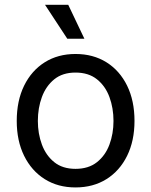

<svg xmlns="http://www.w3.org/2000/svg" viewBox="-20 -781 640 812"><path d="M299.3 11.7Q225.1 11.7 169.2 -23.4Q113.3 -58.6 82 -122.1Q50.8 -185.5 50.8 -269.5Q50.8 -355 82 -418.7Q113.3 -482.4 169.2 -517.6Q225.1 -552.7 299.3 -552.7Q374 -552.7 430.2 -517.6Q486.3 -482.4 517.6 -418.7Q548.8 -355 548.8 -269.5Q548.8 -185.5 517.6 -122.1Q486.3 -58.6 430.2 -23.4Q374 11.7 299.3 11.7ZM299.3 -66.9Q354.5 -66.9 390.1 -95.2Q425.8 -123.5 442.9 -169.7Q460 -215.8 460 -269.5Q460 -323.7 442.9 -370.4Q425.8 -417 390.1 -445.6Q354.5 -474.1 299.3 -474.1Q244.6 -474.1 209.5 -445.6Q174.3 -417 157.2 -370.6Q140.1 -324.2 140.1 -269.5Q140.1 -215.8 157.2 -169.7Q174.3 -123.5 209.5 -95.2Q244.6 -66.9 299.3 -66.9ZM264.6 -617.2 170.4 -760.7H268.6L336.9 -617.2Z"/></svg>

Font: Inter Variable
Style: Regular
Weight: 400
Designer: Rasmus Andersson
Foundry: rsms
Version: Version 4.001;git-9221beed3